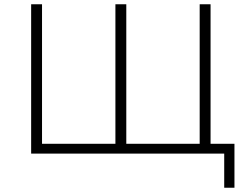

<svg xmlns="http://www.w3.org/2000/svg" viewBox="-20 -720 1153 900"><path d="M967 -46H1079V160H1031V0H126V-700H177V-46H521V-700H572V-46H916V-700H967Z"/></svg>

Font: mBank Light
Style: Regular
Weight: 300
Designer: Julieta Ulanovsky
Foundry: Julieta Ulanovsky
Version: Version 7.200;PS 007.200;hotconv 1.0.88;makeotf.lib2.5.64775